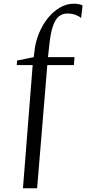

<svg xmlns="http://www.w3.org/2000/svg" viewBox="-20 -843 504 1037"><path d="M104 174 156.5 -491.5H70.5L72.5 -516L162.5 -534.5L165.5 -561Q170.5 -614 189.8 -661.2Q209 -708.5 238.2 -744.8Q267.5 -781 303.5 -802Q339.5 -823 378 -823Q395.5 -823 407.8 -820.2Q420 -817.5 426 -813L418 -745.5Q406.5 -756 387.2 -763Q368 -770 342 -770Q318.5 -770 299 -755.2Q279.5 -740.5 266 -702Q252.5 -663.5 245.5 -592.5L239 -534.5H382.5L379 -491.5H235.5L180.5 174Z"/></svg>

Font: Merriweather 96pt Light
Style: Regular
Weight: 300
Version: Version 2.100